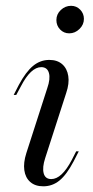

<svg xmlns="http://www.w3.org/2000/svg" viewBox="-20 -633 320 664"><path d="M129.8 11.3Q101.6 11.3 84.7 -3.6Q67.7 -18.5 64.1 -44.4Q60.5 -70.2 71 -103.2L143.5 -328.2Q154.8 -360.5 149.2 -380.6Q143.5 -400.8 122.6 -400.8Q104.8 -400.8 87.1 -384.3Q69.4 -367.7 52.4 -334.7L36.3 -304.8H27.4L45.2 -339.5Q69.4 -384.7 94.4 -405.2Q119.4 -425.8 150.8 -425.8Q178.2 -425.8 195.2 -410.9Q212.1 -396 216.1 -370.2Q220.2 -344.4 208.9 -311.3L136.3 -86.3Q125.8 -54 131 -33.9Q136.3 -13.7 157.3 -13.7Q193.5 -13.7 228.2 -79.8L243.5 -109.7H252.4L234.7 -75Q210.5 -29 185.9 -8.9Q161.3 11.3 129.8 11.3ZM219.4 -517.7Q200.8 -517.7 187.9 -531Q175 -544.4 175 -563.7Q175 -583.9 190.3 -598.4Q205.6 -612.9 225.8 -612.9Q244.4 -612.9 257.3 -599.6Q270.2 -586.3 270.2 -567.7Q270.2 -547.6 254.8 -532.7Q239.5 -517.7 219.4 -517.7Z"/></svg>

Font: Playfair 144pt Light
Style: Italic
Weight: 300
Italic angle: -15.6°
Designer: Claus Eggers Sørensen
Foundry: Claus Eggers Sørensen
Version: Version 2.001;gftools[0.9.30]